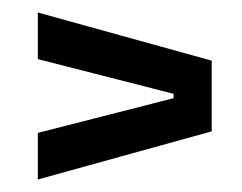

<svg xmlns="http://www.w3.org/2000/svg" viewBox="-20 -472 387 307"><path d="M257.5 -322 40.5 -377.5V-452L318.5 -375V-262L40.5 -185V-259.5L257.5 -315Z"/></svg>

Font: Anek Latin Condensed Medium
Style: Regular
Weight: 500
Width: 3
Designer: Yesha Goshar
Foundry: Ek Type
Version: Version 1.003